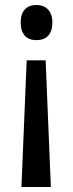

<svg xmlns="http://www.w3.org/2000/svg" viewBox="-20 -565 291 770"><path d="M190 -475C190 -522 163 -545 126 -545C87 -545 63 -521 63 -475C63 -427 87 -404 126 -404C164 -404 190 -425 190 -475ZM87 -323 66 185H184L163 -323Z"/></svg>

Font: Noto Sans Arabic Cond Med
Style: Regular
Weight: 500
Width: 3
Designer: Monotype Design Team, Nadine Chahine, Nizar Qandah and Khaled Hosny
Foundry: Monotype Imaging Inc.
Version: Version 2.012